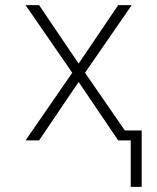

<svg xmlns="http://www.w3.org/2000/svg" viewBox="-20 -550 616 752"><path d="M535 182V-39H469L313 -265L496 -530H443L288 -301L133 -530H80L263 -265L80 0H133L288 -229L443 0H492V182Z"/></svg>

Font: Iosevka Sparkle Extralight
Style: Regular
Weight: 200
Designer: Belleve Invis
Foundry: Belleve Invis
Version: Version 4.5.0; ttfautohint (v1.8.3)